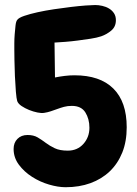

<svg xmlns="http://www.w3.org/2000/svg" viewBox="-20 -745 554 779"><path d="M494.1 -228.5Q494.1 -170.9 476.1 -126Q458 -81.1 425.3 -49.8Q392.6 -18.6 347.2 -2Q301.8 14.6 246.1 14.6Q215.8 14.6 179.2 3.9Q142.6 -6.8 110.4 -27.3Q78.1 -47.9 56.6 -76.7Q35.2 -105.5 35.2 -140.6Q35.2 -166 50.8 -181.6Q66.4 -197.3 91.8 -197.3Q116.2 -197.3 132.8 -187.5Q149.4 -177.7 165.5 -165.5Q181.6 -153.3 202.1 -143.6Q222.7 -133.8 254.9 -133.8Q293.9 -133.8 318.4 -161.1Q342.8 -188.5 342.8 -226.6Q342.8 -262.7 326.2 -289.1Q309.6 -315.4 271.5 -315.4Q253.9 -315.4 239.7 -311.5Q225.6 -307.6 212.4 -302.7Q199.2 -297.9 186 -293.5Q172.9 -289.1 159.2 -287.1Q148.4 -285.2 131.8 -288.6Q115.2 -292 98.1 -298.8Q81.1 -305.7 67.4 -314.9Q53.7 -324.2 49.8 -335Q46.9 -343.8 44.4 -373Q42 -402.3 40.5 -436.5Q39.1 -470.7 38.6 -501.5Q38.1 -532.2 38.1 -543.9Q38.1 -551.8 38.1 -569.3Q38.1 -586.9 39.6 -606Q41 -625 43 -641.6Q44.9 -658.2 49.8 -664.1Q55.7 -672.9 78.6 -680.7Q101.6 -688.5 132.3 -695.3Q163.1 -702.1 199.2 -707.5Q235.4 -712.9 268.1 -716.8Q300.8 -720.7 327.6 -722.7Q354.5 -724.6 366.2 -724.6Q379.9 -724.6 395 -721.2Q410.2 -717.8 422.4 -710.4Q434.6 -703.1 442.4 -691.4Q450.2 -679.7 450.2 -663.1Q450.2 -636.7 431.6 -621.1Q413.1 -605.5 390.6 -597.7Q373 -591.8 347.7 -587.9Q322.3 -584 295.9 -580.6Q269.5 -577.1 244.6 -575.2Q219.7 -573.2 201.2 -572.3L203.1 -430.7Q222.7 -434.6 242.2 -437Q261.7 -439.5 282.2 -439.5Q385.7 -439.5 439.9 -385.7Q494.1 -332 494.1 -228.5Z"/></svg>

Font: Chewy
Style: Regular
Weight: 400
Designer: Squid
Foundry: Font Diner, Inc DBA Sideshow
Version: Version 1.000